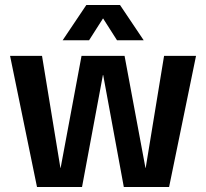

<svg xmlns="http://www.w3.org/2000/svg" viewBox="-20 -743 819 763"><path d="M127 0 20 -521H147L220 -76H221L304 -521H475L558 -76H559L632 -521H759L652 0H472L390 -445H389L306 0ZM323 -723H457L551 -583H445L364 -710H415L334 -583H229Z"/></svg>

Font: TikTok Sans 24pt SemiBold
Style: Regular
Weight: 600
Version: Version 4.000